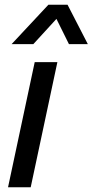

<svg xmlns="http://www.w3.org/2000/svg" viewBox="-20 -793 392 813"><path d="M29 -606 185 -773H266L352 -606H272L219 -713L121 -606ZM14 0 127 -530H223L110 0Z"/></svg>

Font: Be Vietnam Pro
Style: Italic
Weight: 400
Italic angle: -12°
Designer: Lam Bao, Tony Le, Vietanh Nguyen
Foundry: Yellow Type Foundry
Version: Version 1.002; ttfautohint (v1.8.3)